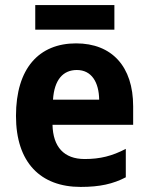

<svg xmlns="http://www.w3.org/2000/svg" viewBox="-20 -727 586 757"><path d="M431 -707H119V-610H431ZM280 -556C134 -556 43 -458 43 -270C43 -86 140 10 298 10C374 10 426 -2 476 -28V-140C422 -112 375 -100 314 -100C232 -100 189 -148 187 -235H505V-308C505 -465 421 -556 280 -556ZM283 -451C341 -451 370 -403 371 -334H189C194 -413 229 -451 283 -451Z"/></svg>

Font: Noto Sans Myanmar UI SemiCondensed
Style: Bold
Weight: 700
Width: 4
Designer: Monotype Design Team
Foundry: Monotype Imaging Inc.
Version: Version 2.103